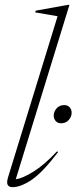

<svg xmlns="http://www.w3.org/2000/svg" viewBox="-20 -762 316 792"><path d="M217.5 -695 125 -711 127.5 -718 260 -742H266.5L45 -22.5Q72.5 -26 117.2 -53.5Q162 -81 215.5 -138L219.5 -134.5Q156 -51 111 -20.5Q66 10 31.5 10Q17.5 10 12 1Q6.5 -8 13 -30ZM232 -253.5Q217.5 -253.5 209.5 -263Q201.5 -272.5 201.5 -285Q201.5 -301.5 213.5 -315Q225.5 -328.5 245 -328.5Q259.5 -328.5 267.5 -319.2Q275.5 -310 275.5 -297Q275.5 -280.5 263.5 -267Q251.5 -253.5 232 -253.5Z"/></svg>

Font: Newsreader Display ExtraLight
Style: Italic
Weight: 275
Italic angle: -17°
Designer: Hugues Gentile
Foundry: Production Type
Version: Version 1.001